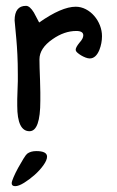

<svg xmlns="http://www.w3.org/2000/svg" viewBox="-20 -449 399 657"><path d="M81 0Q39 0 39 -87Q39 -96 39 -109.5Q39 -123 40 -141Q41 -158 41 -171.5Q41 -185 41 -194Q41 -232 39.5 -262Q38 -292 36 -314L30 -379Q30 -429 69 -429Q82 -429 96 -406L114 -372Q191 -426 239 -426Q257 -426 273.5 -417.5Q290 -409 302.5 -394.5Q315 -380 322 -362Q329 -344 329 -325Q329 -301 320 -278Q308 -249 287 -249Q281 -249 273 -252Q265 -255 257.5 -259.5Q250 -264 244.5 -269Q239 -274 239 -279Q239 -287 252 -303Q265 -317 265 -328Q265 -343 241 -343Q200 -343 160 -315Q115 -284 115 -246Q115 -235 115.5 -217Q116 -199 117 -175Q118 -151 118 -133Q118 -115 118 -104Q118 0 81 0ZM32 188Q20 188 20 178Q20 172 26.5 157Q33 142 42 125.5Q51 109 60 94.5Q69 80 73 77Q85 68 104 68Q141 68 141 87Q141 99 128.5 116.5Q116 134 98.5 149.5Q81 165 62.5 176.5Q44 188 32 188Z"/></svg>

Font: Dongol
Style: Regular
Weight: 400
Designer: Abdo Mohamed and Ibrahim Hamdi
Foundry: Protype Foundry
Version: Version 1.000;hotconv 1.0.109;makeotfexe 2.5.65596